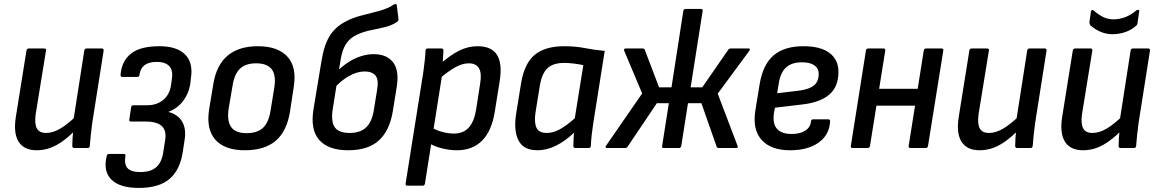

<svg xmlns="http://www.w3.org/2000/svg" viewBox="-20 -727 5687 943"><path d="M160 11Q98 11 71.5 -31Q45 -73 58 -154L110 -479Q112 -489 122 -489H196Q208 -489 206 -479L155 -165Q149 -119 161 -96.5Q173 -74 207 -74Q240 -74 276.5 -95.5Q313 -117 360 -163L352 -89Q322 -59 291 -36Q260 -13 228 -1Q196 11 160 11ZM346 0Q335 0 335 -10Q335 -29 336.5 -50.5Q338 -72 341 -93L340 -132L394 -479Q396 -489 406 -489H480Q490 -489 489 -478L433 -123Q429 -94 426 -65Q423 -36 421 -10Q420 0 410 0Z M662 196Q568 196 527 155Q486 114 504 40Q507 29 514 29H587Q598 29 596 39Q589 80 606.5 99Q624 118 669 118Q720 118 747.5 94Q775 70 782 19L791 -38Q799 -84 775.5 -107Q752 -130 696 -130H623Q618 -130 616 -132.5Q614 -135 615 -140L624 -200Q625 -205 627.5 -207.5Q630 -210 634 -210H702Q750 -210 781.5 -236Q813 -262 820 -309L824 -338Q831 -380 812 -401.5Q793 -423 750 -423Q711 -423 690 -407Q669 -391 665 -359Q664 -349 654 -349H581Q572 -349 572 -359Q577 -426 622.5 -463Q668 -500 763 -500Q848 -500 888.5 -460Q929 -420 918 -346L914 -312Q906 -266 879 -230.5Q852 -195 808 -178V-177Q855 -164 875 -129Q895 -94 887 -42L878 17Q865 107 813 151.5Q761 196 662 196Z M1182 11Q1084 11 1038 -40.5Q992 -92 1007 -189L1028 -316Q1059 -500 1247 -500Q1343 -500 1390.5 -450Q1438 -400 1423 -302L1404 -177Q1388 -81 1333.5 -35Q1279 11 1182 11ZM1191 -73Q1244 -73 1272 -99.5Q1300 -126 1309 -185L1327 -295Q1337 -358 1314.5 -387Q1292 -416 1238 -416Q1186 -416 1158.5 -389.5Q1131 -363 1122 -305L1103 -193Q1094 -134 1115 -103.5Q1136 -73 1191 -73Z M1690 11Q1593 11 1548 -39.5Q1503 -90 1520 -192L1559 -428Q1572 -508 1600.5 -552.5Q1629 -597 1679 -622Q1715 -641 1758 -651.5Q1801 -662 1843 -673.5Q1885 -685 1917 -706Q1922 -708 1925 -707Q1928 -706 1929 -700L1937 -634Q1938 -626 1932 -621Q1907 -603 1873 -594.5Q1839 -586 1803 -579Q1767 -572 1734 -557Q1699 -541 1680 -512Q1661 -483 1653 -434L1614 -190Q1605 -129 1624.5 -101.5Q1644 -74 1697 -74Q1750 -74 1778.5 -101.5Q1807 -129 1816 -186L1832 -285Q1841 -335 1824.5 -355.5Q1808 -376 1771 -376Q1734 -376 1694 -353.5Q1654 -331 1620 -292L1633 -374Q1659 -400 1688 -419.5Q1717 -439 1750 -450Q1783 -461 1816 -461Q1880 -461 1911 -420.5Q1942 -380 1928 -297L1909 -179Q1893 -84 1840 -36.5Q1787 11 1690 11Z M2224 11Q2187 11 2148.5 1Q2110 -9 2086 -25L2096 -103Q2120 -88 2150.5 -79.5Q2181 -71 2209 -71Q2255 -71 2281.5 -99.5Q2308 -128 2318 -186L2338 -315Q2347 -367 2332.5 -391.5Q2318 -416 2282 -416Q2251 -416 2215 -396Q2179 -376 2131 -334L2137 -408Q2189 -455 2233.5 -477.5Q2278 -500 2326 -500Q2394 -500 2421 -457.5Q2448 -415 2434 -327L2410 -178Q2395 -84 2348 -36.5Q2301 11 2224 11ZM1981 185Q1971 185 1972 175L2059 -372Q2063 -401 2066 -428.5Q2069 -456 2070 -478Q2070 -489 2081 -489H2147Q2158 -489 2158 -479Q2157 -466 2156 -443Q2155 -420 2153 -406L2152 -363L2067 175Q2065 185 2056 185Z M2620 11Q2551 11 2526.5 -37.5Q2502 -86 2515 -168L2539 -317Q2555 -415 2606 -457.5Q2657 -500 2752 -500Q2806 -500 2851.5 -491Q2897 -482 2950 -477L2894 -123Q2889 -91 2886 -63.5Q2883 -36 2882 -10Q2881 0 2870 0H2806Q2796 0 2796 -10Q2796 -25 2797 -42Q2798 -59 2799 -75Q2755 -33 2709.5 -11Q2664 11 2620 11ZM2666 -74Q2696 -74 2728 -91Q2760 -108 2803 -146L2845 -407Q2822 -412 2797 -415Q2772 -418 2751 -418Q2697 -418 2669.5 -392.5Q2642 -367 2632 -310L2610 -174Q2603 -127 2614.5 -100.5Q2626 -74 2666 -74Z M2961 0Q2956 0 2954.5 -4Q2953 -8 2957 -12L3134 -268L3046 -477Q3042 -489 3054 -489H3136Q3145 -489 3147 -482L3217 -298H3278L3336 -673Q3338 -683 3348 -683H3422Q3433 -683 3431 -673L3372 -298H3429L3557 -483Q3561 -489 3571 -489H3656Q3668 -489 3660 -477L3505 -267L3602 -12Q3607 0 3595 0H3511Q3502 0 3500 -6L3425 -220H3359L3326 -10Q3324 0 3315 0H3240Q3230 0 3232 -10L3265 -220H3206L3062 -6Q3058 0 3049 0Z M3861 11Q3766 11 3720.5 -40Q3675 -91 3690 -185L3711 -314Q3727 -410 3779.5 -455Q3832 -500 3926 -500Q4010 -500 4054 -467Q4098 -434 4098 -374Q4098 -301 4053 -262.5Q4008 -224 3921 -214L3786 -198L3781 -170Q3774 -119 3796.5 -94Q3819 -69 3868 -69Q3909 -69 3934.5 -85Q3960 -101 3963 -130Q3964 -141 3974 -141H4047Q4058 -141 4057 -131Q4054 -65 4001 -27Q3948 11 3861 11ZM3797 -269 3906 -282Q3956 -289 3978.5 -308Q4001 -327 4001 -364Q4001 -391 3980 -406Q3959 -421 3919 -421Q3868 -421 3840.5 -395.5Q3813 -370 3805 -318Z M4452 0Q4441 0 4443 -11L4517 -479Q4519 -489 4529 -489H4603Q4615 -489 4613 -479L4538 -11Q4536 0 4527 0ZM4167 0Q4157 0 4159 -11L4233 -479Q4235 -489 4244 -489H4319Q4329 -489 4328 -479L4253 -11Q4251 0 4242 0ZM4271 -208 4284 -291H4505L4492 -208Z M4791 11Q4729 11 4702.5 -31Q4676 -73 4689 -154L4741 -479Q4743 -489 4753 -489H4827Q4839 -489 4837 -479L4786 -165Q4780 -119 4792 -96.5Q4804 -74 4838 -74Q4871 -74 4907.5 -95.5Q4944 -117 4991 -163L4983 -89Q4953 -59 4922 -36Q4891 -13 4859 -1Q4827 11 4791 11ZM4977 0Q4966 0 4966 -10Q4966 -29 4967.5 -50.5Q4969 -72 4972 -93L4971 -132L5025 -479Q5027 -489 5037 -489H5111Q5121 -489 5120 -478L5064 -123Q5060 -94 5057 -65Q5054 -36 5052 -10Q5051 0 5041 0Z M5299 11Q5237 11 5210.5 -31Q5184 -73 5197 -154L5249 -479Q5251 -489 5261 -489H5335Q5347 -489 5345 -479L5294 -165Q5288 -119 5300 -96.5Q5312 -74 5346 -74Q5379 -74 5415.5 -95.5Q5452 -117 5499 -163L5491 -89Q5461 -59 5430 -36Q5399 -13 5367 -1Q5335 11 5299 11ZM5485 0Q5474 0 5474 -10Q5474 -29 5475.5 -50.5Q5477 -72 5480 -93L5479 -132L5533 -479Q5535 -489 5545 -489H5619Q5629 -489 5628 -478L5572 -123Q5568 -94 5565 -65Q5562 -36 5560 -10Q5559 0 5549 0ZM5443 -559Q5412 -559 5384 -571.5Q5356 -584 5335 -603Q5333 -606 5331.5 -610.5Q5330 -615 5331 -621L5338 -669Q5339 -676 5343.5 -677.5Q5348 -679 5353 -674Q5376 -654 5399 -643Q5422 -632 5449 -632Q5478 -632 5507 -643Q5536 -654 5561 -676Q5567 -680 5572 -678Q5577 -676 5575 -670L5567 -614Q5566 -609 5564.5 -605.5Q5563 -602 5558 -599Q5537 -580 5507 -569.5Q5477 -559 5443 -559Z"/></svg>

Font: Sofia Sans Semi Condensed SemiBold
Style: Italic
Weight: 600
Italic angle: -9°
Version: Version 4.100